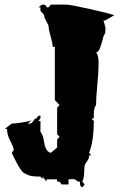

<svg xmlns="http://www.w3.org/2000/svg" viewBox="-49 -758 527 821"><path d="M393.6 -670.4 402.3 -638.7 400.4 -613.8Q396 -613.3 391.1 -593.5Q386.2 -573.7 379.2 -554Q372.1 -534.2 361.8 -534.2Q372.6 -522.9 372.6 -487.3Q372.6 -451.7 367.2 -396Q361.8 -340.3 361.8 -308.6Q352.1 -296.9 352.1 -269V-251.5H341.8L352.1 -240.7Q352.1 -154.3 332 -104.5L341.8 -93.8H332Q332 -80.1 324.2 -69.8Q316.4 -59.6 314 -53.7Q311.5 -47.9 311 -22.2Q310.5 3.4 303.2 18.6L313 30.8L303.2 42.5Q292.5 42.5 292.5 18.6H283.7Q273.9 7.8 261.2 7.8L244.1 8.8V30.8H214.8L205.6 18.6H195.3V8.8H149.9V18.6L132.8 -2.9V8.8L124 -2.9Q86.4 -2.9 72.5 -9Q58.6 -15.1 52.5 -19Q46.4 -22.9 39.1 -33.7Q31.7 -44.4 27.8 -51.5Q23.9 -58.6 15.4 -75.9Q6.8 -93.3 1 -104.5L9.8 -116.2Q9.8 -127.4 -4.6 -154.5Q-19 -181.6 -19 -207H-28.8L1 -229.5Q14.6 -229.5 43.9 -234.1Q73.2 -238.8 86.4 -243.2L69.3 -229.5H79.1Q85.9 -229.5 93 -240.5Q100.1 -251.5 106 -251.5L114.7 -263.2H124V-251.5L114.7 -240.7H124V-194.8Q134.8 -181.6 138.7 -155.3Q145.5 -108.4 168.5 -104.5L195.3 -127V-161.1L205.6 -173.3L195.3 -184.1V-296.9L205.6 -308.6L185.5 -330.1V-557.6H176.3Q176.3 -573.2 167.5 -602.5Q158.7 -631.8 158.7 -647.9L141.6 -682.1Q141.6 -696.8 124 -710.9V-726.6H114.7Q129.9 -738.3 134.8 -738.3Q149.9 -738.3 149.9 -726.6H158.7L168.5 -738.3H234.9Q250.5 -738.3 334.7 -719.5Q418.9 -700.7 439.9 -692.9Q400.9 -670.4 400.4 -670.4Z"/></svg>

Font: Butcherman
Style: Regular
Weight: 400
Version: Version 001.003